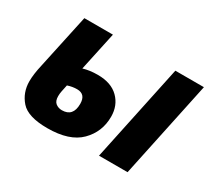

<svg xmlns="http://www.w3.org/2000/svg" viewBox="-113 -741 1035 943"><g transform="rotate(30 404.5 -269.5)"><path d="M524 0H686L802 -549H640ZM236 10Q361 10 420.5 -49.5Q480 -109 480 -195Q480 -259 438.5 -300Q397 -341 321 -341Q275 -341 239 -330L286 -549H124L58 -242Q45 -186 45 -146Q45 -82 85.5 -36Q126 10 236 10ZM254 -102Q234 -102 219 -113.5Q204 -125 204 -153Q204 -168 207 -182Q210 -196 215 -220Q242 -229 268 -229Q317 -229 317 -174Q317 -102 254 -102Z"/></g></svg>

Font: Noto Sans Display Extra
Style: Italic
Weight: 800
Italic angle: -12°
Designer: Monotype Design Team
Foundry: Monotype Imaging Inc.
Version: Version 1.900